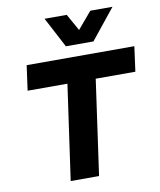

<svg xmlns="http://www.w3.org/2000/svg" viewBox="-95 -966 867 1041"><g transform="rotate(-10 338.0 -445.5)"><path d="M675.8 -660.2 657.2 -522.9H439L365.2 0H209L283.2 -522.9H64L83 -660.2ZM222.2 -891.1H344.2L396 -798.8L474.1 -891.1H596.2L461.9 -724.1H310.1Z"/></g></svg>

Font: Human Sans Bold
Style: Italic
Weight: 700
Italic angle: -8°
Designer: Tim Radville
Foundry: Continuum
Version: Version 1.000;FEAKit 1.0